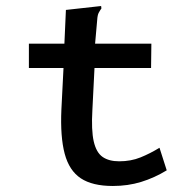

<svg xmlns="http://www.w3.org/2000/svg" viewBox="-20 -608 640 638"><path d="M355 10Q287 10 248.5 -15.5Q210 -41 195 -97Q180 -153 184 -244L191 -382H76V-463H194L199 -575L307 -587L316 -588L317 -580Q312 -573 308 -565.5Q304 -558 303 -542L296 -463H483L482 -382H294L287 -243Q283 -175 291.5 -138Q300 -101 321 -86.5Q342 -72 376 -72Q415 -72 447 -85Q479 -98 510 -117L534 -42Q493 -17 449 -3.5Q405 10 355 10Z"/></svg>

Font: Inconsolata Expanded SemiBold
Style: Regular
Weight: 600
Width: 7
Monospace: yes
Designer: Raph Levien, Cyreal, Brenton Simpson
Foundry: Raph Levien, Cyreal, Google
Version: Version 3.001; ttfautohint (v1.8.2.53-6de2)